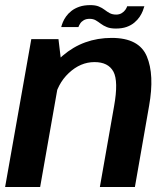

<svg xmlns="http://www.w3.org/2000/svg" viewBox="-30 -750 674 770"><path d="M-9.5 0H131L217 -488.5L204.5 -593H95.5ZM370.5 0H511L568 -326Q590 -450 558.8 -524Q527.5 -598 418 -598Q304.5 -598 221.2 -526.5Q138 -455 124.5 -379L186.5 -344Q199 -413 245.8 -457Q292.5 -501 349 -501Q404 -501 424.8 -462.8Q445.5 -424.5 427.5 -324ZM434.5 -635.5Q459.5 -635.5 477.8 -642Q496 -648.5 509 -659.5Q522 -670.5 530 -682.5Q538 -694.5 542.5 -706Q547 -717.5 549 -725H480Q478.5 -719 473 -711Q467.5 -703 458 -697.2Q448.5 -691.5 436 -691.5Q421 -691.5 410.2 -697.2Q399.5 -703 389.5 -710.8Q379.5 -718.5 366.2 -724Q353 -729.5 332.5 -729.5Q307 -729.5 288.2 -723Q269.5 -716.5 256.5 -706.2Q243.5 -696 235 -684Q226.5 -672 222 -660.8Q217.5 -649.5 215.5 -641.5H284.5Q286.5 -647.5 291.5 -655.5Q296.5 -663.5 306 -669Q315.5 -674.5 329.5 -674.5Q343.5 -674.5 353.5 -668.8Q363.5 -663 374 -655Q384.5 -647 398.8 -641.2Q413 -635.5 434.5 -635.5Z"/></svg>

Font: Anybody UltraCondensed Thin SemiBold
Style: Italic
Weight: 600
Italic angle: -10°
Version: Version 1.111